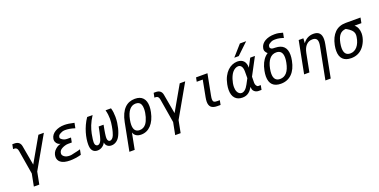

<svg xmlns="http://www.w3.org/2000/svg" viewBox="-19 -1841 6060 3074"><g transform="rotate(-20 3010.5 -304.5)"><path d="M217.3 0 149.4 -408.2Q139.2 -469.7 93.3 -469.7H69.3L84.5 -546.9H118.7Q212.9 -546.9 228.5 -460.9L288.1 -126.5L528.8 -546.9H622.1L310.1 0L269.5 208H176.8Z M867.7 14.2Q814.5 14.2 773.2 3.9Q731.9 -6.3 705.1 -28.8Q683.1 -47.4 673.6 -70.8Q664.1 -94.2 664.1 -119.1Q664.1 -136.2 668 -153.1Q671.9 -169.9 679.2 -185.5Q686.5 -201.2 696.8 -214.6Q707 -228 719.2 -238.3L736.8 -252.9Q769.5 -279.3 814 -289.1Q807.1 -290.5 798.8 -293.2Q790.5 -295.9 784.7 -298.8Q776.9 -302.7 767.3 -310.1Q757.8 -317.4 749.8 -328.4Q741.7 -339.4 736.3 -353.8Q731 -368.2 731 -386.2Q731 -391.1 731.4 -396Q731.9 -400.9 732.9 -406.2Q738.3 -438.5 758.5 -465.6Q778.8 -492.7 810.3 -512Q841.8 -531.2 883.1 -542Q924.3 -552.7 971.7 -552.7Q1005.9 -552.7 1045.9 -546.9Q1085.9 -541 1137.7 -529.3L1120.6 -441.9Q1097.7 -449.7 1074.5 -455.6Q1051.3 -461.4 1029.8 -465.1Q1008.3 -468.8 989.5 -470.2Q970.7 -471.7 957 -471.2L941.9 -470.7Q923.3 -469.7 904.5 -463.4Q885.7 -457 872.1 -448.7L850.6 -435.1Q842.3 -428.2 837.9 -420.4Q833.5 -412.6 831.1 -400.9Q829.6 -394 829.6 -388.2Q829.6 -379.9 835 -372.1Q840.3 -364.3 856 -353.5Q874.5 -340.8 894.5 -334Q914.6 -327.1 942.4 -327.1H1004.4L988.8 -247.6H927.2Q900.4 -247.6 870.8 -238.8Q841.3 -230 817.9 -216.8Q794.4 -203.6 783 -188.5Q771.5 -173.3 768.1 -156.7Q767.1 -153.8 766.4 -147.7Q765.6 -141.6 765.6 -135.7Q765.6 -109.9 793.9 -87.4Q795.9 -86.4 797.4 -85Q798.8 -83.5 800.8 -82.5Q816.4 -71.3 838.6 -65.9Q860.8 -60.5 887.2 -60.5Q897 -60.5 903.8 -61.3Q910.6 -62 918.5 -63L981 -77.1L988.3 -78.6Q998 -80.6 1010.3 -83.3Q1022.5 -85.9 1034.7 -89.1Q1046.9 -92.3 1057.4 -95.2Q1067.9 -98.1 1074.7 -101.1L1057.1 -12.7Q1008.8 0.5 960.4 7.3Q912.1 14.2 867.7 14.2Z M1335 14.2Q1292 14.2 1264.6 -9Q1237.3 -32.2 1229 -76.2Q1224.6 -98.6 1224.6 -130.9Q1224.6 -169.4 1231.9 -219.5Q1239.3 -269.5 1255.4 -324.5Q1271.5 -379.4 1297.4 -436.5Q1323.2 -493.7 1359.9 -546.9H1452.6Q1426.3 -506.3 1407.5 -470.2Q1388.7 -434.1 1375.5 -400.9Q1362.3 -367.7 1353.3 -335.9Q1344.2 -304.2 1337.4 -272.5Q1326.2 -218.8 1322.3 -181.9Q1318.4 -145 1318.4 -130.9Q1318.4 -98.1 1332 -81.1Q1345.7 -64 1364.3 -64Q1379.9 -64 1396.5 -76.9Q1413.1 -89.8 1425.8 -117.2Q1430.2 -127.4 1435.5 -143.3Q1440.9 -159.2 1447.5 -185.3Q1454.1 -211.4 1462.4 -249.3Q1470.7 -287.1 1481.4 -341.3H1564.5Q1555.2 -293.9 1549.1 -259Q1543 -224.1 1539.3 -198.7Q1535.6 -173.3 1534.2 -156.2Q1532.7 -139.2 1532.7 -127.9Q1532.7 -125 1533 -122.3Q1533.2 -119.6 1533.2 -117.2Q1535.2 -90.3 1546.9 -77.1Q1558.6 -64 1574.2 -64Q1592.3 -64 1612.1 -80.8Q1631.8 -97.7 1645.5 -131.8Q1651.4 -147 1661.4 -180.9Q1671.4 -214.8 1681.2 -272.5Q1687 -305.7 1690.2 -335.9Q1693.4 -366.2 1693.4 -397Q1693.4 -432.1 1688.7 -468.8Q1684.1 -505.4 1673.3 -546.9H1766.1Q1777.3 -509.8 1782 -470.7Q1786.6 -431.6 1786.6 -392.6Q1786.6 -343.8 1780.3 -296.9Q1773.9 -250 1763.7 -208.5Q1753.4 -167 1740.2 -133.1Q1727.1 -99.1 1713.9 -76.2Q1689 -33.2 1652.1 -9.5Q1615.2 14.2 1572.3 14.2Q1549.3 14.2 1531 7.3Q1512.7 0.5 1500 -11.2Q1487.3 -22.9 1479.7 -38.8Q1472.2 -54.7 1470.7 -73.2Q1462.4 -55.7 1449 -39.8Q1435.5 -23.9 1418.2 -12Q1400.9 0 1379.9 7.1Q1358.9 14.2 1335 14.2Z M1896.5 -263.7Q1911.6 -341.8 1938 -397.9Q1964.4 -454.1 2000 -490Q2035.6 -525.9 2079.8 -543Q2124 -560.1 2174.8 -560.1Q2266.1 -560.1 2311.5 -509.8Q2356.9 -459.5 2356.9 -368.2Q2356.9 -346.2 2354.2 -321.8Q2351.6 -297.4 2346.2 -271Q2332 -202.6 2306.9 -149.4Q2281.7 -96.2 2247.3 -59.8Q2212.9 -23.4 2170.4 -4.6Q2127.9 14.2 2079.6 14.2Q2028.3 14.2 1995.4 -6.8Q1962.4 -27.8 1948.7 -68.8L1895 208H1804.7ZM2080.6 -62Q2115.2 -62 2142.1 -76.2Q2168.9 -90.3 2189 -115.2Q2205.1 -135.3 2218.3 -164.3Q2231.4 -193.4 2241 -226.1Q2250.5 -258.8 2255.9 -293Q2261.2 -327.1 2261.2 -357.9Q2261.2 -379.4 2258.5 -397.9Q2255.9 -416.5 2250 -430.7Q2238.8 -458 2216.6 -470.9Q2194.3 -483.9 2162.1 -483.9Q2098.1 -483.9 2054 -431.6Q2009.8 -379.4 1988.8 -272.9Q1983.9 -248.5 1981.7 -227.1Q1979.5 -205.6 1979.5 -187Q1979.5 -124 2004.9 -93Q2030.3 -62 2080.6 -62Z M2625.5 0 2557.6 -408.2Q2547.4 -469.7 2501.5 -469.7H2477.5L2492.7 -546.9H2526.9Q2621.1 -546.9 2636.7 -460.9L2696.3 -126.5L2937 -546.9H3030.3L2718.3 0L2677.7 208H2585Z M3379.4 2.4Q3308.6 2.4 3275.1 -27.3Q3241.7 -57.1 3241.7 -121.6Q3241.7 -152.8 3250 -195.8L3303.7 -477.1H3201.2L3214.8 -546.9H3409.2L3340.3 -190.4Q3333 -152.8 3333 -129.4Q3333 -113.3 3336.9 -102.5Q3340.8 -91.8 3349.4 -85.4Q3357.9 -79.1 3371.6 -76.4Q3385.3 -73.7 3404.8 -73.7H3447.8L3433.1 2.4H3379.4Z M4060.1 -816.9H4167L3974.1 -633.3H3897.9ZM3805.7 12.2Q3725.1 12.2 3680.7 -36.9Q3636.2 -85.9 3636.2 -179.2Q3636.2 -221.7 3646.5 -272.9Q3661.1 -346.2 3689.2 -399.7Q3717.3 -453.1 3753.4 -488Q3789.6 -522.9 3831.3 -540.5Q3873 -558.1 3915 -559.6H3923.3Q3956.5 -559.6 3982.9 -549.1Q4009.3 -538.6 4027.1 -518.8Q4044.9 -499 4054 -470Q4063 -440.9 4062 -403.8L4138.2 -546.9H4218.3L4060.5 -250.5L4059.1 -143.6Q4059.1 -131.8 4063 -119.9Q4066.9 -107.9 4073 -98.1Q4079.1 -88.4 4087.2 -82.3Q4095.2 -76.2 4103 -76.2H4146.5L4131.8 0H4077.6Q4054.7 0 4033 -11.2Q4011.2 -22.5 3998.5 -41Q3990.7 -51.8 3986.8 -66.7Q3982.9 -81.5 3982.4 -104.5Q3967.8 -81.1 3951.4 -59.8Q3935.1 -38.6 3914.1 -22.5Q3893.1 -6.3 3866.5 2.9Q3839.8 12.2 3805.7 12.2ZM3817.9 -62Q3847.2 -62 3877 -86.9Q3906.7 -111.8 3935.5 -166L3982.4 -254.4L3982.9 -367.2Q3982.9 -398.9 3977.1 -421.1Q3971.2 -443.4 3960.9 -457.3Q3950.7 -471.2 3937 -477.5Q3923.3 -483.9 3908.2 -483.9Q3882.8 -483.9 3856.2 -469Q3829.6 -454.1 3809.1 -429.2Q3793.5 -410.6 3779.5 -383.3Q3765.6 -356 3755.1 -324.2Q3744.6 -292.5 3738.3 -258.5Q3731.9 -224.6 3731.9 -193.4Q3731.9 -171.4 3735.4 -151.1Q3738.8 -130.9 3746.6 -114.3Q3757.8 -89.8 3776.4 -75.9Q3794.9 -62 3817.9 -62Z M4459.5 14.2Q4367.2 14.2 4318.8 -33.7Q4270.5 -81.5 4270.5 -177.7Q4270.5 -220.7 4280.8 -272.9Q4294.4 -343.3 4320.1 -396.5Q4345.7 -449.7 4382.3 -486.3Q4390.1 -494.1 4400.6 -502.7Q4411.1 -511.2 4425.3 -521Q4421.4 -523.4 4414.1 -530.3Q4406.7 -537.1 4400.9 -544.9Q4392.1 -556.2 4387.5 -568.8Q4382.8 -581.5 4382.8 -596.7Q4382.8 -602.1 4383.5 -607.7Q4384.3 -613.3 4385.3 -619.6Q4391.6 -653.3 4412.1 -680.4Q4432.6 -707.5 4464.6 -726.6Q4496.6 -745.6 4538.8 -755.9Q4581.1 -766.1 4630.9 -766.1Q4649.4 -766.1 4668.2 -764.6Q4687 -763.2 4698.7 -760.3L4769 -742.7L4752.4 -658.2Q4722.7 -669.9 4686 -677.7Q4649.4 -685.5 4609.9 -684.6L4594.2 -684.1Q4558.1 -683.6 4524.9 -662.1L4503.4 -648.4Q4492.2 -640.1 4487.3 -627.2Q4482.4 -614.3 4482.4 -603Q4482.4 -594.7 4484.9 -588.9Q4487.3 -584 4493.2 -578.1Q4499 -572.3 4508.8 -566.9Q4516.6 -563 4529.8 -561.8Q4543 -560.5 4570.3 -560.1Q4665.5 -557.6 4712.4 -509.5Q4759.3 -461.4 4759.3 -369.1Q4759.3 -325.7 4749 -272.9Q4735.4 -203.1 4710 -149.7Q4684.6 -96.2 4647.9 -59.8Q4611.3 -23.4 4564.2 -4.6Q4517.1 14.2 4459.5 14.2ZM4473.6 -62Q4541 -62 4586.9 -113.8Q4632.8 -165.5 4653.8 -272.9Q4658.7 -296.4 4660.9 -317.4Q4663.1 -338.4 4663.1 -356.9Q4663.1 -420.9 4636.2 -452.4Q4609.4 -483.9 4556.2 -483.9Q4485.8 -483.9 4440.7 -429.2Q4395.5 -374.5 4376 -272.9Q4371.6 -249.5 4369.1 -228.8Q4366.7 -208 4366.7 -189.5Q4366.7 -127 4393.1 -94.5Q4419.4 -62 4473.6 -62Z M5251 -338.9Q5253.9 -354.5 5255.6 -368.4Q5257.3 -382.3 5257.3 -395Q5257.3 -440.4 5236.1 -461.2Q5214.8 -481.9 5172.4 -481.9Q5109.4 -481.9 5066.7 -438.2Q5023.9 -394.5 5007.3 -309.1L4947.3 0H4857.4L4963.9 -546.9H5043.9L5037.6 -464.8Q5071.3 -512.2 5116.7 -536.1Q5162.1 -560.1 5218.3 -560.1Q5350.1 -560.1 5350.1 -421.4Q5350.1 -384.8 5341.3 -338.9L5234.9 208H5144.5Z M5658.2 14.2Q5565.4 14.2 5516.8 -34.2Q5468.3 -82.5 5468.3 -177.7Q5468.3 -220.7 5478.5 -272.9Q5505.4 -404.8 5577.1 -475.8Q5648.9 -546.9 5765.6 -546.9H6017.1L5999.5 -457H5881.8Q5917 -428.2 5932.1 -388.4Q5947.3 -348.6 5947.3 -303.7Q5947.3 -270.5 5939.7 -236.6Q5932.1 -202.6 5918.5 -170.7Q5904.8 -138.7 5886.2 -110.1Q5867.7 -81.5 5845.2 -59.6Q5770.5 14.2 5658.2 14.2ZM5669.4 -62Q5704.6 -62 5734.9 -76.9Q5765.1 -91.8 5788.6 -119.4Q5812 -147 5828.1 -186Q5844.2 -225.1 5851.6 -272.9Q5853 -282.7 5854 -291.7Q5855 -300.8 5855 -309.6Q5855 -324.7 5851.6 -338.9Q5848.1 -353 5840.1 -366.9Q5832 -380.9 5818.4 -395Q5804.7 -409.2 5784.2 -423.8Q5769 -434.6 5756.1 -442.1Q5743.2 -449.7 5731.4 -456.5Q5698.7 -454.1 5673.3 -442.4Q5647.9 -430.7 5628.7 -408Q5609.4 -385.3 5595.9 -351.8Q5582.5 -318.4 5573.7 -272.9Q5564.9 -226.6 5564.9 -190.4Q5564.9 -62 5669.4 -62Z"/></g></svg>

Font: Hack
Style: Italic
Weight: 400
Italic angle: -11°
Monospace: yes
Designer: Christopher Simpkins
Foundry: Christopher Simpkins
Version: Version 2.019; ttfautohint (v1.4.1) -l 4 -r 80 -G 350 -x 0 -